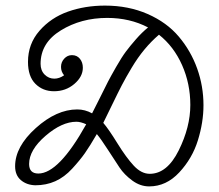

<svg xmlns="http://www.w3.org/2000/svg" viewBox="-20 -646 782 686"><path d="M106 16Q75 15 54.5 -2.5Q34 -20 34 -52Q34 -122 108 -188.5Q182 -255 256 -255Q284 -255 309 -241Q316 -254 336.5 -295.5Q357 -337 366 -354.5Q375 -372 395 -407Q415 -442 430 -462Q445 -482 466 -506Q487 -530 509 -548Q444 -582 363 -582Q270 -582 197.5 -537.5Q125 -493 125 -418Q125 -394 139.5 -379.5Q154 -365 174 -365Q192 -365 209 -377Q198 -390 198 -407Q198 -424 209.5 -436.5Q221 -449 237 -449Q255 -449 265.5 -436Q276 -423 276 -404Q276 -372 245.5 -346Q215 -320 173 -320Q133 -320 106.5 -346.5Q80 -373 80 -425Q80 -489 121 -536Q162 -583 223 -604.5Q284 -626 355 -626Q439 -626 507.5 -596Q576 -566 619 -515Q662 -464 684.5 -401Q707 -338 707 -270Q707 -209 687 -144.5Q667 -80 620.5 -30Q574 20 513 20Q481 20 452.5 -1Q424 -22 407 -47.5Q390 -73 365.5 -111Q341 -149 326 -167Q301 -124 283.5 -99Q266 -74 238 -43.5Q210 -13 177.5 1.5Q145 16 106 16ZM349 -207Q368 -185 399.5 -134Q431 -83 458 -54Q485 -25 515 -25Q577 -25 618.5 -108.5Q660 -192 660 -271Q660 -347 630.5 -413.5Q601 -480 548 -522Q520 -498 496 -469Q472 -440 450.5 -404Q429 -368 415.5 -342Q402 -316 380.5 -271.5Q359 -227 349 -207ZM253 -211Q201 -211 142.5 -160.5Q84 -110 84 -60Q84 -26 117 -26Q190 -26 288 -202Q268 -211 253 -211Z"/></svg>

Font: Bonbon
Style: Regular
Weight: 400
Designer: Ksenia Erulevich
Foundry: Cyreal (www.cyreal.org)
Version: Version 1.001